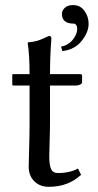

<svg xmlns="http://www.w3.org/2000/svg" viewBox="-20 -718 380 748"><path d="M95.2 -429.2Q95.2 -504.9 87.9 -549.8L89.8 -553.2Q108.4 -554.7 120.8 -557.9Q133.3 -561 150.4 -568.8Q167.5 -576.7 170.9 -578.1Q180.2 -578.1 180.2 -567.9Q174.8 -497.1 174.8 -429.2H292Q299.8 -429.2 299.8 -422.9V-397.9Q299.8 -392.1 292 -388.4Q284.2 -384.8 275.9 -384.8H174.8V-242.2Q174.8 -208.5 173.3 -164.3Q171.9 -120.1 171.9 -108.9Q171.9 -75.7 179 -59.8Q186 -43.9 205.1 -43.9Q252.4 -43.9 283.7 -61.5L295.9 -37.1Q246.1 9.8 169.9 9.8Q135.3 9.8 113.5 -12Q91.8 -33.7 91.8 -68.8Q91.8 -80.1 93.5 -138.7Q95.2 -197.3 95.2 -231V-384.8H32.2Q27.8 -384.8 27.8 -389.2V-424.8Q27.8 -429.2 30.8 -429.2ZM265.1 -698.2Q292.5 -698.2 308.8 -676Q325.2 -653.8 325.2 -625Q325.2 -592.3 297.9 -558.3Q270.5 -524.4 223.1 -519L217.8 -536.1Q246.6 -542 263.7 -563.5Q280.8 -585 280.8 -605Q280.8 -614.7 276.9 -620.4Q272.9 -626 267.1 -626Q221.2 -626 221.2 -664.1Q221.2 -677.2 232.7 -687.7Q244.1 -698.2 265.1 -698.2Z"/></svg>

Font: Linux Biolinum
Style: Regular
Weight: 400
Designer: Philipp H. Poll
Foundry: Philipp H. Poll
Version: Version 0.6.4